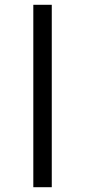

<svg xmlns="http://www.w3.org/2000/svg" viewBox="-20 -781 355 801"><path d="M119 0V-761H196V0Z"/></svg>

Font: Noto Sans SemiCondensed
Style: Regular
Weight: 400
Width: 4
Designer: Monotype Design Team
Foundry: Monotype Imaging Inc.
Version: Version 2.013; ttfautohint (v1.8.4.7-5d5b)